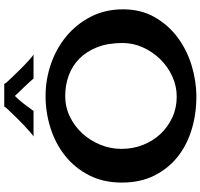

<svg xmlns="http://www.w3.org/2000/svg" viewBox="-41 -926 976 935"><g transform="rotate(-90 447.5 -459.0)"><path d="M447.3 -725.6Q527.3 -725.6 603.5 -699.2Q679.7 -672.9 738.8 -623.5Q797.9 -574.2 833.5 -504.4Q869.1 -434.6 869.1 -347.7Q869.1 -261.7 831.5 -195.3Q793.9 -128.9 733.4 -83.5Q672.9 -38.1 596.7 -14.6Q520.5 8.8 443.4 8.8Q359.4 8.8 283.7 -14.2Q208 -37.1 150.9 -82.5Q93.8 -127.9 59.6 -195.8Q25.4 -263.7 25.4 -354.5Q25.4 -444.3 61 -513.7Q96.7 -583 155.3 -629.9Q213.9 -676.8 290 -701.2Q366.2 -725.6 447.3 -725.6ZM189.5 -355.5Q189.5 -300.8 208.5 -252Q227.5 -203.1 261.7 -166.5Q295.9 -129.9 342.3 -108.4Q388.7 -86.9 444.3 -86.9Q496.1 -86.9 543.5 -108.9Q590.8 -130.9 626.5 -167.5Q662.1 -204.1 683.6 -251.5Q705.1 -298.8 705.1 -350.6Q705.1 -421.9 684.6 -474.1Q664.1 -526.4 628.9 -561Q593.8 -595.7 546.9 -612.8Q500 -629.9 447.3 -629.9Q392.6 -629.9 345.7 -606.9Q298.8 -584 264.2 -545.9Q229.5 -507.8 209.5 -458.5Q189.5 -409.2 189.5 -355.5ZM531.2 -784.2Q529.3 -788.1 517.6 -800.8Q505.9 -813.5 491.7 -828.6Q477.5 -843.8 464.4 -856.9Q451.2 -870.1 447.3 -875Q426.8 -854.5 409.2 -831.5Q391.6 -808.6 374 -784.2H250Q256.8 -788.1 272.9 -802.2Q289.1 -816.4 306.2 -832.5Q323.2 -848.6 338.4 -864.3Q353.5 -879.9 360.4 -886.7Q361.3 -887.7 367.2 -894Q373 -900.4 379.4 -906.7Q385.7 -913.1 390.6 -918.9Q395.5 -924.8 394.5 -926.8H506.8Q505.9 -924.8 508.8 -921.4Q511.7 -918 511.7 -917Q518.6 -909.2 538.1 -888.7Q557.6 -868.2 580.1 -845.7Q602.5 -823.2 622.6 -805.2Q642.6 -787.1 649.4 -784.2Z"/></g></svg>

Font: Cherry Cream Soda
Style: Regular
Weight: 400
Designer: Font Diner, Inc
Foundry: Font Diner, Inc
Version: Version 1.000